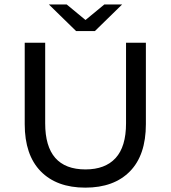

<svg xmlns="http://www.w3.org/2000/svg" viewBox="-20 -836 767 863"><path d="M162.8 -66.2C210.7 -17.2 277.5 7.4 363.4 7.4C449.3 7.4 516.1 -17 564 -65.8C611.8 -114.5 635.7 -185.2 635.7 -277.8V-644H546.5V-281.5C546.5 -211.6 530.8 -159.6 499.6 -125.6C468.3 -91.5 423.2 -74.5 364.3 -74.5C243.5 -74.5 183.1 -143.5 183.1 -281.5V-644H91.1V-277.8C91.1 -185.8 115 -115.3 162.8 -66.2ZM529 -816H449L364.3 -746.1L279.7 -816H199.6L322 -696.4H406.6Z"/></svg>

Font: Montserrat Ace
Style: Regular
Weight: 500
Designer: Julieta Ulanovsky
Foundry: Julieta Ulanovsky
Version: Version 1